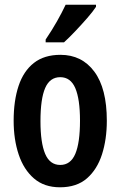

<svg xmlns="http://www.w3.org/2000/svg" viewBox="-20 -786 512 816"><path d="M434 -273Q434 -194 413.5 -130Q393 -66 349.5 -28Q306 10 235 10Q168 10 124.5 -27.5Q81 -65 59.5 -129Q38 -193 38 -273Q38 -358 59 -421Q80 -484 124 -518.5Q168 -553 237 -553Q328 -553 381 -481.5Q434 -410 434 -273ZM152 -271Q152 -179 172 -132Q192 -85 236 -85Q280 -85 300 -132Q320 -179 320 -273Q320 -365 300 -411.5Q280 -458 236 -458Q192 -458 172 -412Q152 -366 152 -271ZM388 -757Q375 -737 351 -709.5Q327 -682 300.5 -654Q274 -626 252 -606H174V-618Q201 -658 222 -695Q243 -732 259 -766H388Z"/></svg>

Font: Noto Sans ExtraCondensed SemiBold
Style: Regular
Weight: 600
Width: 2
Designer: Monotype Design Team
Foundry: Monotype Imaging Inc.
Version: Version 2.013; ttfautohint (v1.8.4.7-5d5b)